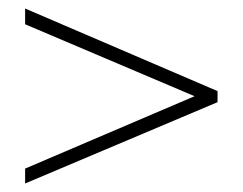

<svg xmlns="http://www.w3.org/2000/svg" viewBox="-20 -517 570 451"><path d="M39 -460C39 -460 437 -291 437 -291C437 -291 39 -121 39 -121C39 -121 39 -86 39 -86C39 -86 491 -277 491 -277C491 -277 491 -303 491 -303C491 -303 39 -497 39 -497C39 -497 39 -460 39 -460Z"/></svg>

Font: Abril Fatface Utterance
Style: Regular
Weight: 500
Designer: Veronika Burian, Jos Scaglione
Foundry: TypeTogether
Version: ""